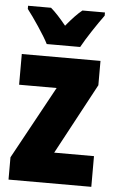

<svg xmlns="http://www.w3.org/2000/svg" viewBox="-54 -804 506 841"><g transform="rotate(5 198.5 -383.0)"><path d="M131 -606H278C299 -645 345 -714 373 -752V-766H274C254 -750 231 -726 204 -693C178 -725 156 -749 136 -766H35V-752C61 -719 114 -641 131 -606ZM380 0V-135H205L372 -446V-553H26V-418H191L16 -98V0Z"/></g></svg>

Font: Noto Sans Lao Looped ExtraCondensed Black
Style: Regular
Weight: 900
Width: 2
Designer: Mark Frömberg, Ben Mitchell
Foundry: The Fontpad Ltd
Version: Version 1.002